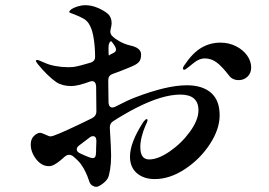

<svg xmlns="http://www.w3.org/2000/svg" viewBox="-20 -733 1040 743"><path d="M830 -287Q830 -233 792 -175Q754 -117 695.5 -78.5Q637 -40 579 -40Q536 -40 509.5 -63Q483 -86 483 -127Q483 -181 534 -260Q543 -272 547 -272Q551 -272 551 -268Q551 -263 541 -242Q534 -226 528.5 -204.5Q523 -183 523 -164Q523 -116 557 -116Q592 -116 637.5 -147.5Q683 -179 715.5 -224Q748 -269 748 -306Q748 -367 678 -367Q608 -367 506 -315Q458 -290 418 -264Q404 -255 405 -238Q410 -156 410 -131Q410 -101 406 -76.5Q402 -52 397 -43Q389 -30 374.5 -20Q360 -10 353 -10Q345 -10 336.5 -15.5Q328 -21 324 -35Q313 -69 295 -95Q287 -108 262 -129Q254 -134 248 -134Q240 -134 232 -128Q227 -123 213.5 -112Q200 -101 189.5 -95.5Q179 -90 169 -90Q141 -90 120 -117Q99 -144 99 -174Q99 -195 111.5 -207Q124 -219 135 -219Q141 -219 156 -212Q171 -205 175 -205Q175 -205 185 -207Q221 -219 337 -276Q353 -285 353 -301L352 -400Q350 -419 336 -419Q333 -419 327 -417Q312 -411 285 -404Q269 -400 256 -400Q221 -400 198 -415Q164 -439 127 -484Q119 -494 119 -498Q119 -501 124 -501Q128 -501 137.5 -496.5Q147 -492 153 -490Q170 -482 194.5 -477.5Q219 -473 243 -473Q258 -473 265 -474Q286 -477 332 -491Q348 -497 348 -512Q348 -549 343 -582Q338 -615 328 -634Q319 -652 304 -660.5Q289 -669 266 -678Q262 -680 255 -682Q248 -684 248 -687Q248 -691 257 -698Q265 -703 280 -708Q297 -713 309 -713Q334 -713 358.5 -702.5Q383 -692 398 -679Q412 -666 412 -643Q412 -635 408 -619Q407 -616 407 -610Q407 -600 416 -592Q424 -584 436 -577Q458 -563 484 -557Q526 -548 526 -522Q526 -504 519 -495Q512 -486 497 -479Q487 -474 441 -456L416 -447Q399 -441 399 -423V-412L400 -335Q402 -317 415 -317Q420 -317 426 -320Q474 -345 503 -356Q625 -403 703 -403Q763 -403 796.5 -374Q830 -345 830 -287ZM409 -573Q406 -573 403 -566.5Q400 -560 400 -551V-547V-535Q400 -518 402 -518L404 -520Q408 -523 415 -526Q422 -529 425.5 -532.5Q429 -536 429 -541Q429 -548 423 -557L413 -571Q412 -573 409 -573ZM952 -472Q952 -450 938 -436.5Q924 -423 904 -423Q879 -423 866 -441Q840 -475 819 -491Q798 -507 772 -507Q751 -507 729 -489L709 -473Q706 -471 701 -467Q696 -463 693 -463Q688 -463 688 -469Q688 -473 693 -480Q725 -528 759 -548Q793 -568 833 -568Q866 -568 893.5 -554Q921 -540 936.5 -518Q952 -496 952 -472ZM352 -161 353 -187Q353 -206 340 -206Q333 -206 327 -201L286 -170Q277 -163 277 -155Q277 -146 289 -140Q329 -121 339 -121Q350 -121 351 -136Q352 -139 352 -161Z"/></svg>

Font: Shippori Mincho B1 SemiBold
Style: Regular
Weight: 600
Designer: FONTDASU
Foundry: FONTDASU / Google Inc. / but / Adobe
Version: Version 3.110; ttfautohint (v1.8.3)